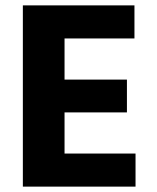

<svg xmlns="http://www.w3.org/2000/svg" viewBox="-20 -694 584 714"><path d="M484 0H65V-674H480V-551H220V-398H452V-276H220V-123H484Z"/></svg>

Font: Hind Siliguri
Style: Bold
Weight: 700
Designer: Jyotish Sonowal
Foundry: Indian Type Foundry
Version: Version 1.001;PS 1.0;hotconv 1.0.86;makeotf.lib2.5.63406; tt